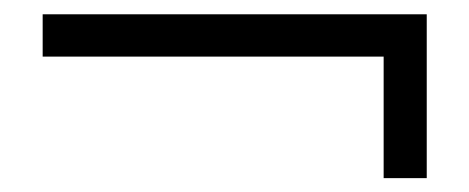

<svg xmlns="http://www.w3.org/2000/svg" viewBox="-20 -440 659 270"><path d="M580.1 -189.5V-419.9H40V-360.4H519.5V-189.5Z"/></svg>

Font: FreeUniversal
Style: Regular
Weight: 400
Version: Version 1.001